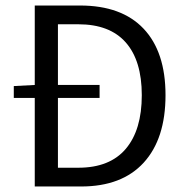

<svg xmlns="http://www.w3.org/2000/svg" viewBox="-20 -676 671 696"><path d="M30 -321V-364L106 -368V-656H270Q421 -656 500.5 -572Q580 -488 580 -331Q580 -173 501 -86.5Q422 0 274 0H106V-321ZM190 -68H264Q378 -68 436 -136.5Q494 -205 494 -331Q494 -456 436 -522Q378 -588 264 -588H190V-368H341V-321H190Z"/></svg>

Font: RibengUni
Style: Regular
Weight: 400
Designer: (1) Dr. Andrew Glass (Senior Program Manager at Microsoft Corporation)
(2) Bivuti Chakma (Chakma Font Designer & Keyboar
Foundry: Bivuti Chakma
Version: Version 2.2022; Updated on: 03 June 2022; Friday